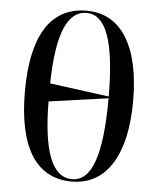

<svg xmlns="http://www.w3.org/2000/svg" viewBox="-54 -815 717 871"><g transform="rotate(5 304.0 -379.0)"><path d="M305 10C466 10 551 -137 551 -378C551 -623 466 -768 306 -768C135 -768 58 -623 58 -379C58 -137 135 10 305 10ZM439 -389 169 -425C173 -647 217 -758 306 -758C393 -758 438 -645 439 -389ZM305 -1C214 -1 170 -119 169 -343L439 -381C438 -118 395 -1 305 -1Z"/></g></svg>

Font: Noto Serif Display Medium
Style: Regular
Weight: 500
Designer: Monotype Design Team
Foundry: Monotype Imaging Inc.
Version: Version 2.009